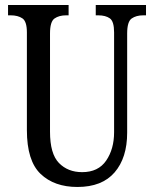

<svg xmlns="http://www.w3.org/2000/svg" viewBox="-20 -734 613 764"><path d="M288 10Q196 10 141.5 -42Q87 -94 87 -216V-605Q87 -649 69 -661Q51 -673 23 -673H12V-714H253V-673H243Q215 -673 197 -660.5Q179 -648 179 -601V-210Q179 -122 214.5 -85.5Q250 -49 307 -49Q371 -49 402.5 -95Q434 -141 434 -208V-605Q434 -649 417 -661Q400 -673 371 -673H361V-714H561V-673H550Q522 -673 504 -660.5Q486 -648 486 -601V-206Q486 -106 436 -48Q386 10 288 10Z"/></svg>

Font: Noto Serif Khmer ExtraCondensed
Style: Regular
Weight: 400
Width: 2
Designer: Danh Hong and the Monotype Design Team
Foundry: Monotype Imaging Inc.
Version: Version 2.004; ttfautohint (v1.8.4.7-5d5b)